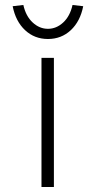

<svg xmlns="http://www.w3.org/2000/svg" viewBox="-20 -753 386 773"><path d="M147 0V-520H197V0ZM173 -596Q119 -596 81 -631.5Q43 -667 31 -728L74 -733Q84 -688 111.5 -662.5Q139 -637 173 -637Q207 -637 234.5 -662.5Q262 -688 272 -733L315 -728Q303 -667 265 -631.5Q227 -596 173 -596Z"/></svg>

Font: Lexend Giga ExtraLight
Style: Regular
Weight: 250
Version: Version 1.007